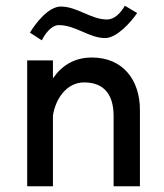

<svg xmlns="http://www.w3.org/2000/svg" viewBox="-20 -651 574 671"><path d="M347 -518C388.6 -518 437.4 -573.4 459.3 -605.5L416.3 -631C403.9 -609.1 382 -582.9 354.3 -582.9C297.4 -582.9 250 -628.1 192.5 -628.1C149.4 -628.1 105 -570.5 84.6 -537L126.1 -510C137 -531.9 158.9 -563.2 185.9 -563.2C244.2 -563.2 291.6 -518 347 -518ZM469 -267C469 -371 410 -450 301 -450C239 -450 195 -421 165 -377V-440H75V0H165V-247C174 -306 213 -363 274 -363C348 -363 377 -315 377 -246V0H469Z"/></svg>

Font: Glacial Indifference
Style: Medium
Weight: 500
Version: Version 1.001